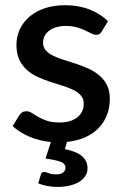

<svg xmlns="http://www.w3.org/2000/svg" viewBox="-20 -538 476 736"><path d="M149.5 121C142.8 121 138.5 124.5 136.5 131.5L126.5 165C137.5 169.3 149.1 172.7 161.2 175C173.4 177.3 186.3 178.5 200 178.5C217 178.5 232.6 176.8 246.7 173.5C260.9 170.2 273.1 165.4 283.2 159.3C293.4 153.1 301.3 145.6 307 136.8C312.7 127.9 315.5 118 315.5 107C315.5 89 308.9 73.9 295.7 61.8C282.6 49.6 260.3 40.2 229 33.5L236.5 6C263.2 3.3 286.7 -2.7 307.2 -12C327.7 -21.3 344.9 -33.2 358.7 -47.7C372.6 -62.2 383.1 -79 390.2 -98C397.4 -117 401 -137.3 401 -159C401 -179.7 397.3 -197.2 390 -211.7C382.7 -226.2 373 -238.6 361 -248.7C349 -258.9 335.3 -267.5 320 -274.5C304.7 -281.5 289 -287.7 273 -293C257 -298.3 241.3 -303.3 226 -308C210.7 -312.7 197 -317.9 185 -323.7C173 -329.6 163.3 -336.5 156 -344.5C148.7 -352.5 145 -362.5 145 -374.5C145 -383.5 147 -391.9 151 -399.7C155 -407.6 160.7 -414.4 168.2 -420.2C175.7 -426.1 184.9 -430.6 195.7 -433.7C206.6 -436.9 218.7 -438.5 232 -438.5C248.3 -438.5 262.6 -436.7 274.7 -433.2C286.9 -429.7 297.5 -425.8 306.5 -421.5C315.5 -417.2 323.3 -413.2 330 -409.7C336.7 -406.2 342.8 -404.5 348.5 -404.5C353.5 -404.5 357.7 -405.5 361 -407.5C364.3 -409.5 367.3 -412.8 370 -417.5L394 -456.5C375 -475.5 351.5 -490.5 323.5 -501.5C295.5 -512.5 264.3 -518 230 -518C199.7 -518 172.9 -513.9 149.7 -505.7C126.6 -497.6 107.1 -486.5 91.2 -472.5C75.4 -458.5 63.4 -442.3 55.2 -424C47.1 -405.7 43 -386.3 43 -366C43 -343.7 46.7 -324.7 54 -309.2C61.3 -293.7 71.1 -280.6 83.2 -269.7C95.4 -258.9 109.2 -250 124.7 -243C140.2 -236 156 -229.8 172 -224.5C188 -219.2 203.7 -214.2 219.2 -209.5C234.7 -204.8 248.6 -199.5 260.7 -193.5C272.9 -187.5 282.7 -180.3 290 -172C297.3 -163.7 301 -153 301 -140C301 -130.3 299.2 -121.2 295.5 -112.7C291.8 -104.2 286.2 -96.7 278.5 -90C270.8 -83.3 261.2 -78.1 249.5 -74.2C237.8 -70.4 224 -68.5 208 -68.5C188.7 -68.5 172.5 -70.7 159.5 -75.2C146.5 -79.7 135.4 -84.7 126.2 -90C117.1 -95.3 109.1 -100.2 102.2 -104.7C95.4 -109.2 88.5 -111.5 81.5 -111.5C74.8 -111.5 69.2 -110.1 64.7 -107.2C60.2 -104.4 56.5 -100.5 53.5 -95.5L28.5 -54.5C45.8 -38.5 67.2 -25.1 92.5 -14.2C117.8 -3.4 145.3 3.5 175 6.5L154.5 69.5C179.5 73.2 198.5 77.3 211.5 81.8C224.5 86.3 231 94.2 231 105.5C231 112.5 227.9 118.4 221.8 123.3C215.6 128.1 206.2 130.5 193.5 130.5C187.5 130.5 182.3 130 177.8 129C173.3 128 169.3 126.9 165.8 125.8C162.3 124.6 159.3 123.5 156.8 122.5C154.3 121.5 151.8 121 149.5 121Z"/></svg>

Font: Lato Semibold
Style: Regular
Weight: 600
Designer: Lukasz Dziedzic
Foundry: tyPoland Lukasz Dziedzic
Version: Version 2.006; 2014-01-15